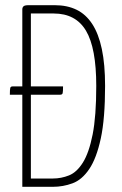

<svg xmlns="http://www.w3.org/2000/svg" viewBox="-20 -720 470 740"><path d="M191 -700Q239 -700 275 -682.5Q311 -665 335.5 -627.5Q360 -590 372.5 -531Q385 -472 385 -389Q385 -263 368.5 -186.5Q352 -110 324 -68.5Q296 -27 259.5 -13.5Q223 0 184 0H66V-355H18Q18 -375 19.5 -381Q21 -387 29 -387H66V-684Q66 -691 70.5 -695.5Q75 -700 90 -700ZM351 -389Q351 -535 311.5 -601.5Q272 -668 187 -668H99V-387H223Q223 -367 221.5 -361Q220 -355 212 -355H99V-32H184Q216 -32 246 -44Q276 -56 299.5 -93.5Q323 -131 337 -201.5Q351 -272 351 -389Z"/></svg>

Font: Yanone Kaffeesatz Thin
Style: Regular
Weight: 250
Designer: Yanone
Foundry: Yanone Font Production. Not for release.
Version: Version 1.002